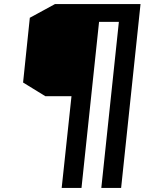

<svg xmlns="http://www.w3.org/2000/svg" viewBox="-20 -720 725 940"><path d="M476 200 562 -613H465L379 200H282L330 -249H202L93 -316L126 -633L249 -700H668L573 200Z"/></svg>

Font: Quantico
Style: Italic
Weight: 400
Italic angle: -12°
Designer: Matt Desmond
Foundry: MADtype
Version: Version 2.002